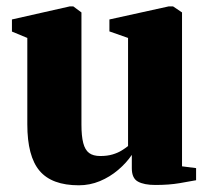

<svg xmlns="http://www.w3.org/2000/svg" viewBox="-20 -556 639 587"><path d="M455 9.5Q420.5 9.5 401.8 -0.8Q383 -11 383 -41.5V-82.5Q366.5 -58 341.2 -36.5Q316 -15 285.2 -2.2Q254.5 10.5 221 10.5Q138.5 10.5 101 -33.8Q63.5 -78 63.5 -176V-440L16.5 -459.5V-496.5L193.5 -536.5H204L229 -518V-175Q229 -140 234.5 -118.8Q240 -97.5 252.5 -88.2Q265 -79 286.5 -79Q308 -79 324 -83.8Q340 -88.5 351.8 -95.8Q363.5 -103 371.5 -109.5V-440L314.5 -460V-496.5L496 -536.5H509L536.5 -518V-47.5L579.5 -42V-5Q561 -1.5 529 4Q497 9.5 455 9.5Z"/></svg>

Font: Merriweather 96pt Black
Style: Regular
Weight: 900
Version: Version 2.100